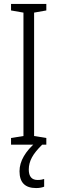

<svg xmlns="http://www.w3.org/2000/svg" viewBox="-20 -734 291 974"><path d="M215 0H36V-34L99 -44V-670L36 -681V-714H215V-681L153 -670V-44L215 -34ZM126 126Q126 179 171 179Q181 179 190 177.5Q199 176 204 174V213Q187 220 163 220Q79 220 79 135Q79 96 101 58.5Q123 21 161 -11L194 0Q158 35 142 64.5Q126 94 126 126Z"/></svg>

Font: Noto Sans Khmer ExtraCondensed Light
Style: Regular
Weight: 300
Width: 2
Designer: Danh Hong and the Monotype Design Team
Foundry: Monotype Imaging Inc.
Version: Version 2.004; ttfautohint (v1.8.4.7-5d5b)